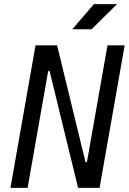

<svg xmlns="http://www.w3.org/2000/svg" viewBox="-20 -914 626 934"><path d="M359.9 0H464.4L586.4 -693.4H502.9L402.8 -125H396L257.8 -693.4H152.8L30.8 0H114.3L214.4 -568.4H221.2ZM331.5 -771.5H425.3L549.3 -894H437Z"/></svg>

Font: Cascadia Mono NF SemiLight
Style: Italic
Weight: 350
Italic angle: -10°
Monospace: yes
Designer: Aaron Bell
Foundry: Saja Typeworks
Version: Version 2404.023